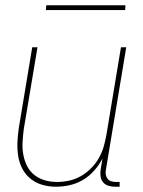

<svg xmlns="http://www.w3.org/2000/svg" viewBox="-20 -699 540 727"><path d="M192 8Q165 8 140.5 1Q116 -6 96.5 -21.5Q77 -37 65 -59.5Q53 -82 49 -107.5Q45 -133 46 -159.5Q47 -186 51 -213L102 -520H122L70 -210Q67 -186 65.5 -162Q64 -138 68 -115Q72 -92 82 -71.5Q92 -51 109.5 -37Q127 -23 149.5 -16.5Q172 -10 196 -10Q218 -10 241.5 -15Q265 -20 286 -32Q307 -44 324.5 -61.5Q342 -79 354 -100Q366 -121 372.5 -143.5Q379 -166 383 -189L438 -520H458L381 -56Q379 -47 380.5 -38Q382 -29 387.5 -22Q393 -15 401.5 -12.5Q410 -10 419 -10H433V8H416Q403 8 391 4.5Q379 1 371 -8Q363 -17 361 -30Q359 -43 361 -56L368 -99Q356 -75 337 -53.5Q318 -32 294.5 -18Q271 -4 244.5 2Q218 8 192 8ZM154 -661 155 -679H455L454 -661Z"/></svg>

Font: Iosevka Thin
Style: Italic
Weight: 100
Italic angle: -9°
Monospace: yes
Designer: Belleve Invis
Foundry: Belleve Invis
Version: Version 32.5.0; ttfautohint (v1.8.4)